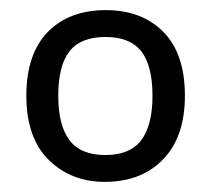

<svg xmlns="http://www.w3.org/2000/svg" viewBox="-20 -742 416 379"><path d="M345 -553Q345 -472 302 -427.5Q259 -383 187 -383Q120 -383 76 -426.5Q32 -470 32 -553Q32 -635 74 -678.5Q116 -722 189 -722Q260 -722 302.5 -679Q345 -636 345 -553ZM95 -553Q95 -495 117 -465.5Q139 -436 188 -436Q237 -436 259 -465.5Q281 -495 281 -553Q281 -612 259 -640.5Q237 -669 188 -669Q139 -669 117 -640.5Q95 -612 95 -553Z"/></svg>

Font: Noto Sans Meroitic
Style: Regular
Weight: 400
Designer: Monotype Design Team
Foundry: Monotype Imaging Inc.
Version: Version 2.002; ttfautohint (v1.8.4.7-5d5b)